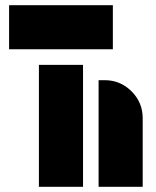

<svg xmlns="http://www.w3.org/2000/svg" viewBox="-20 -720 600 740"><path d="M530 0H360V-411H383Q444 -411 487 -368Q530 -325 530 -264ZM130 0V-470H300V0ZM15 -530V-700H415V-530Z"/></svg>

Font: Promplate
Style: Bold
Weight: 400
Designer: Evgeny Tarasenko
Foundry: Evgeny Tarasenko
Version: Version 1.000